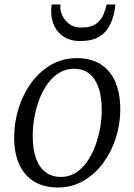

<svg xmlns="http://www.w3.org/2000/svg" viewBox="-20 -824 598 854"><path d="M321.5 -565.5Q384 -565.5 427.2 -538.5Q470.5 -511.5 492.8 -460.2Q515 -409 515 -336.5Q515 -271.5 495 -209.5Q475 -147.5 438.2 -98Q401.5 -48.5 350.5 -19.2Q299.5 10 238 10Q176 10 132.2 -16.2Q88.5 -42.5 65.8 -92.5Q43 -142.5 43 -213Q43 -279.5 62.8 -342.5Q82.5 -405.5 119.2 -455.8Q156 -506 207.5 -535.8Q259 -565.5 321.5 -565.5ZM308.5 -518Q272 -518 242.8 -499.8Q213.5 -481.5 191.5 -451Q169.5 -420.5 154.8 -381.8Q140 -343 132.8 -301Q125.5 -259 125.5 -219Q125.5 -160.5 140 -120Q154.5 -79.5 182.8 -58.2Q211 -37 252 -37Q287.5 -37 316.2 -55.2Q345 -73.5 366.8 -104Q388.5 -134.5 403 -173Q417.5 -211.5 425 -253.2Q432.5 -295 432.5 -334.5Q432.5 -392 418.8 -432.8Q405 -473.5 378 -495.8Q351 -518 308.5 -518ZM335 -641.5Q294 -641.5 265.5 -659.2Q237 -677 222.2 -707.2Q207.5 -737.5 207.5 -775.5Q207.5 -787.5 208.8 -794.5Q210 -801.5 210 -804H248.5Q248.5 -800.5 248.5 -796.8Q248.5 -793 248.5 -788.5Q248.5 -774.5 258 -753.8Q267.5 -733 288 -717.2Q308.5 -701.5 341.5 -701.5Q386 -701.5 408.8 -719.2Q431.5 -737 441 -761.2Q450.5 -785.5 454.5 -804H492.5Q492.5 -800.5 492 -792.5Q491.5 -784.5 489.5 -775Q482.5 -739 466.5 -708.5Q450.5 -678 419.5 -659.8Q388.5 -641.5 335 -641.5Z"/></svg>

Font: Merriweather 24pt Light
Style: Italic
Weight: 300
Italic angle: -7.8°
Version: Version 2.101